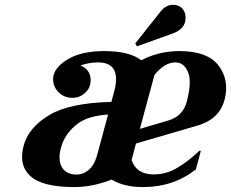

<svg xmlns="http://www.w3.org/2000/svg" viewBox="-20 -756 946 786"><path d="M687.5 -736.3Q719.2 -736.3 732.9 -711.9Q739.7 -699.7 739.7 -682.6Q739.7 -637.7 686.5 -618.7L540.5 -566.4L533.7 -578.1L636.7 -708Q659.2 -736.3 687.5 -736.3ZM422.4 -287.1Q342.3 -281.7 301.3 -252Q245.1 -210.9 229.5 -150.9Q223.6 -129.4 223.6 -111.8Q223.6 -80.1 241.7 -60.5Q259.8 -41.5 293.9 -41.5Q327.1 -41.5 353 -70.3Q369.1 -87.9 379.4 -127.4ZM552.7 -228.5 670.4 -263.2Q729.5 -280.8 745.1 -341.8Q756.8 -388.2 756.8 -419.4Q756.8 -438.5 752.4 -452.6Q737.3 -500.5 698.2 -500.5Q653.8 -500.5 612.3 -449.2ZM283.7 9.8Q153.3 9.8 104.5 -35.2Q70.3 -66.4 70.3 -113.8Q70.3 -133.8 76.2 -157.2Q95.2 -233.9 183.6 -286.1Q265.6 -334.5 436 -338.9L447.3 -380.9Q455.1 -410.2 455.1 -432.6Q455.1 -461.9 441.4 -478.5Q422.9 -500.5 381.3 -500.5Q343.8 -500.5 309.1 -487.8Q319.3 -484.4 329.1 -476.6Q351.1 -459 351.1 -427.7Q351.1 -398.4 331.5 -378.9Q308.6 -355.5 275.4 -355.5Q243.2 -355.5 219.7 -378.4Q197.3 -400.9 197.3 -432.6Q197.3 -455.6 214.4 -477.5Q234.4 -502.9 273.9 -522Q326.2 -546.9 406.7 -546.9Q509.8 -546.9 558.6 -509.3Q629.9 -546.9 714.8 -546.9Q833 -546.9 877.4 -483.9Q905.8 -443.8 905.8 -395.5Q905.8 -371.1 898.4 -344.7Q877 -267.6 787.6 -241.7L536.6 -168.5L518.6 -100.6Q539.1 -42 608.4 -42Q660.6 -42 704.6 -68.4Q754.4 -98.1 795.9 -138.7H802.2L781.7 -62.5Q689.9 9.8 566.4 9.8Q486.3 9.8 437 -21Q359.9 9.8 283.7 9.8Z"/></svg>

Font: Cursive Sans
Style: Bold
Weight: 700
Italic angle: -15°
Designer: Wojciech Kalinowski "wmk69" (wmk69@o2.pl)
Foundry: Wojciech Kalinowski "wmk69" (wmk69@o2.pl)
Version: Wersja 3.1.0; 2022-02-18